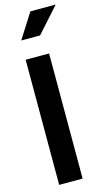

<svg xmlns="http://www.w3.org/2000/svg" viewBox="-140 -971 558 1016"><g transform="rotate(-15 139.5 -463.0)"><path d="M178.7 -685.5V0H50.3V-685.5ZM54.2 -790 140.6 -926.3H279.3L157.2 -790Z"/></g></svg>

Font: Yantramanav
Style: Bold
Weight: 700
Version: Version 1.001;PS 1.0;hotconv 1.0.72;makeotf.lib2.5.5900; ttf